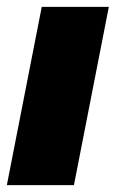

<svg xmlns="http://www.w3.org/2000/svg" viewBox="-20 -541 338 561"><path d="M0 0 102 -521H298L196 0Z"/></svg>

Font: REM ExtraBold
Style: Italic
Weight: 800
Italic angle: -11°
Designer: Octavio Pardo
Foundry: Ashler Design
Version: Version 1.005;gftools[0.9.28]